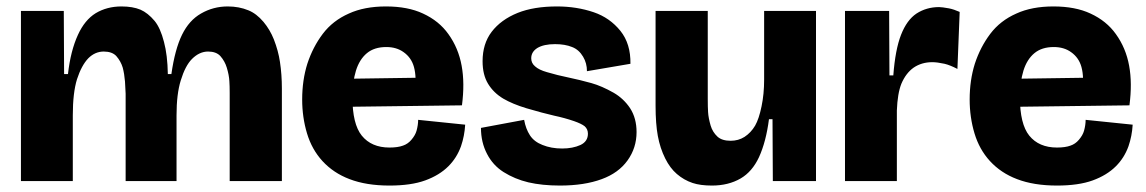

<svg xmlns="http://www.w3.org/2000/svg" viewBox="-20 -562 3558 596"><path d="M45 0V-308V-528H178L179 -332H191Q199 -404 222 -454Q243 -500 277 -521Q312 -542 357 -542Q392 -542 416 -532Q439 -522 460 -497Q478 -475 489 -432Q500 -391 501 -332H512Q523 -409 545 -454Q567 -499 604 -520Q642 -542 687 -542Q722 -542 751 -530Q776 -520 798 -494Q818 -470 830 -440Q844 -404 849 -370Q855 -331 855 -287V0H693V-272Q693 -296 692 -310Q691 -329 684 -352Q678 -372 664 -388Q651 -402 626 -402Q599 -402 576 -379Q555 -358 541 -312Q528 -270 528 -204V0H370V-271Q370 -279 368 -309Q366 -333 361 -352Q355 -372 341 -388Q328 -402 302 -402Q275 -402 254 -381Q233 -359 219 -316Q206 -274 206 -204V0Z M1189 14Q1117 14 1065 -6Q1015 -25 981 -62Q948 -98 933 -148Q918 -198 918 -253Q918 -313 934 -364Q951 -416 982 -457Q1013 -498 1063 -520Q1111 -542 1178 -542Q1246 -542 1293 -520Q1343 -497 1372 -456Q1403 -413 1413 -358Q1423 -304 1414 -235L1021 -230V-317L1300 -321L1267 -274Q1274 -321 1265 -354Q1257 -383 1233 -400Q1211 -416 1179 -416Q1142 -416 1119 -397Q1096 -378 1085 -343Q1074 -307 1074 -260Q1074 -177 1103 -141Q1133 -104 1189 -104Q1215 -104 1231 -110Q1246 -115 1257 -128Q1269 -142 1273 -156Q1278 -174 1278 -190L1424 -175Q1422 -140 1411 -108Q1398 -72 1372 -46Q1344 -18 1300 -2Q1256 14 1189 14Z M1718 14Q1663 14 1620 4Q1578 -6 1543 -28Q1510 -49 1492 -84Q1473 -120 1473 -165L1607 -190Q1612 -162 1625 -142Q1638 -122 1664 -112Q1691 -101 1725 -101Q1758 -101 1782 -112Q1805 -123 1805 -147Q1805 -161 1795 -170Q1785 -178 1762 -186Q1733 -196 1700 -203Q1665 -211 1614 -226Q1571 -239 1542 -256Q1512 -274 1495 -302Q1478 -330 1478 -372Q1478 -426 1506 -463Q1535 -501 1587 -522Q1637 -542 1709 -542Q1770 -542 1823 -524Q1873 -507 1906 -466Q1938 -426 1937 -364L1802 -341Q1802 -366 1790 -386Q1777 -408 1756 -416Q1734 -425 1703 -425Q1668 -425 1648 -413Q1629 -401 1629 -381Q1629 -366 1641 -356Q1653 -345 1678 -338Q1712 -328 1742 -322Q1780 -314 1816 -304Q1848 -295 1885 -274Q1916 -256 1936 -226Q1956 -195 1956 -152Q1956 -103 1928 -64Q1900 -25 1848 -6Q1794 14 1718 14Z M2190 14Q2154 14 2130 6Q2103 -3 2081 -22Q2060 -40 2045 -70Q2029 -102 2022 -140Q2015 -178 2015 -234V-528H2177V-255Q2177 -229 2178 -214Q2179 -196 2186 -172Q2192 -152 2207 -138Q2221 -125 2248 -125Q2272 -125 2291 -137Q2311 -150 2324 -172Q2336 -193 2344 -232Q2352 -270 2352 -315V-528H2513V-230V0H2379L2378 -192H2367Q2358 -122 2336 -74Q2315 -29 2279 -8Q2241 14 2190 14Z M2603 0V-273V-528H2740L2741 -328H2753Q2759 -408 2777 -454Q2795 -500 2825 -520Q2856 -540 2895 -540Q2904 -540 2926 -536Q2941 -533 2959 -525L2952 -348Q2929 -360 2912 -364Q2889 -369 2874 -369Q2841 -369 2816 -352Q2792 -335 2778 -302Q2766 -272 2764 -219V0Z M3261 14Q3189 14 3137 -6Q3087 -25 3053 -62Q3020 -98 3005 -148Q2990 -198 2990 -253Q2990 -313 3006 -364Q3023 -416 3054 -457Q3085 -498 3135 -520Q3183 -542 3250 -542Q3318 -542 3365 -520Q3415 -497 3444 -456Q3475 -413 3485 -358Q3495 -304 3486 -235L3093 -230V-317L3372 -321L3339 -274Q3346 -321 3337 -354Q3329 -383 3305 -400Q3283 -416 3251 -416Q3214 -416 3191 -397Q3168 -378 3157 -343Q3146 -307 3146 -260Q3146 -177 3175 -141Q3205 -104 3261 -104Q3287 -104 3303 -110Q3318 -115 3329 -128Q3341 -142 3345 -156Q3350 -174 3350 -190L3496 -175Q3494 -140 3483 -108Q3470 -72 3444 -46Q3416 -18 3372 -2Q3328 14 3261 14Z"/></svg>

Font: Bricolage Grotesque 36pt ExtraBold
Style: Regular
Weight: 800
Designer: Mathieu Triay
Foundry: Atelier Triay
Version: Version 1.000;gftools[0.9.30]